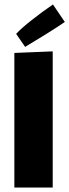

<svg xmlns="http://www.w3.org/2000/svg" viewBox="-20 -836 309 856"><path d="M44 -600 215 -607V0H44ZM216 -816 269 -738Q237 -716 184 -683Q131 -650 92 -627L52 -685Q75 -710 122 -747Q169 -784 216 -816Z"/></svg>

Font: Lalezar
Style: Regular
Weight: 400
Designer: Borna Izadpanah
Foundry: Borna Izadpanah
Version: Version 1.004